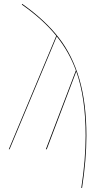

<svg xmlns="http://www.w3.org/2000/svg" viewBox="-20 -755 522 971"><path d="M92.3 -735.4Q207 -654.3 276.6 -565.2Q346.2 -476.1 381.6 -354.5Q417 -232.9 417 -68.4Q417 52.7 395 195.3H391.1Q413.1 52.7 413.1 -68.4Q413.1 -260.7 365.7 -393.6L216.3 0H211.9L363.8 -398.9Q329.6 -492.7 267.1 -570.8L28.3 0H24.4L264.6 -573.7Q199.2 -655.3 90.3 -731.9Z"/></svg>

Font: Fira Sans Compressed Four
Style: Regular
Weight: 100
Width: 1
Designer: Carrois Corporate & Edenspiekermann AG
Foundry: Carrois Corporate GbR & Edenspiekermann AG
Version: Version 4.203;PS 004.203;hotconv 1.0.88;makeotf.lib2.5.64775